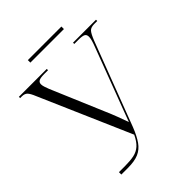

<svg xmlns="http://www.w3.org/2000/svg" viewBox="-229 -950 1076 1076"><g transform="rotate(-45 308.5 -412.0)"><path d="M181 -804V-824H447V-804ZM98 0V-19H148Q188 -19 217 -25Q246 -31 267.5 -50Q289 -69 307 -107L71 -649Q58 -681 46.5 -692.5Q35 -704 13 -704H0V-714H221V-704H192Q161 -704 149 -697.5Q137 -691 137 -676Q137 -667 141 -654Q145 -641 151 -626L282 -317Q299 -278 311.5 -245Q324 -212 336 -178Q350 -215 365.5 -257Q381 -299 397 -340L500 -613Q507 -631 511.5 -647Q516 -663 516 -674Q516 -692 504 -698Q492 -704 463 -704H429V-714H611V-704H588Q560 -704 548 -690.5Q536 -677 521 -639L332 -142Q312 -91 290 -59.5Q268 -28 235.5 -14Q203 0 150 0Z"/></g></svg>

Font: Noto Serif Display SemiCondensed Light
Style: Regular
Weight: 300
Width: 4
Designer: Monotype Design Team
Foundry: Monotype Imaging Inc.
Version: Version 2.009